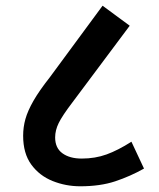

<svg xmlns="http://www.w3.org/2000/svg" viewBox="-20 -652 558 672"><path d="M261 0Q210 0 164 -18.5Q118 -37 89.5 -76Q61 -115 61 -177Q61 -207 69 -235.5Q77 -264 97 -299Q117 -334 154 -381L339 -632L434 -562L233 -293Q198 -247 185.5 -221.5Q173 -196 173 -171Q173 -134 198.5 -115.5Q224 -97 266 -97Q313 -97 353 -111.5Q393 -126 440 -156L484 -62Q436 -35 383.5 -17.5Q331 0 261 0Z"/></svg>

Font: Noto Sans SemiCondensed SemiBold
Style: Regular
Weight: 600
Width: 4
Designer: Monotype Design Team
Foundry: Monotype Imaging Inc.
Version: Version 2.013; ttfautohint (v1.8.4.7-5d5b)